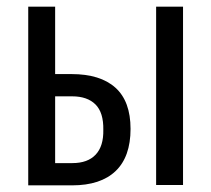

<svg xmlns="http://www.w3.org/2000/svg" viewBox="-20 -558 636 578"><path d="M65 0V-538H146V-335H195Q282 -335 327.5 -294Q373 -253 373 -170Q373 -86 328 -43Q283 0 197 0ZM146 -67H198Q244 -67 268 -92.5Q292 -118 291 -167Q292 -219 267.5 -243.5Q243 -268 197 -268H146ZM450 -1V-538H531V-1Z"/></svg>

Font: Noto Sans ExtraCondensed
Style: Regular
Weight: 400
Width: 2
Designer: Monotype Design Team
Foundry: Monotype Imaging Inc.
Version: Version 2.013